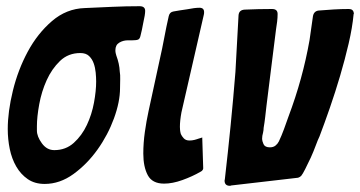

<svg xmlns="http://www.w3.org/2000/svg" viewBox="-20 -588 1161 619"><path d="M124 5Q92 5 69.5 -10.5Q47 -26 32.5 -51Q18 -76 11.5 -107.5Q5 -139 5 -172Q5 -228 21.5 -295.5Q38 -363 69.5 -421.5Q101 -480 147.5 -520Q194 -560 253 -562Q298 -564 342 -566Q386 -568 430 -568Q448 -568 448 -553Q448 -541 442 -515Q440 -503 437.5 -492Q435 -481 433 -473Q431 -463 425.5 -460.5Q420 -458 406 -458H392Q377 -458 364.5 -450.5Q352 -443 352 -426Q352 -421 353 -416.5Q354 -412 355 -409Q365 -382 366 -358Q368 -346 367.5 -333Q367 -320 367 -304Q367 -260 347.5 -206.5Q328 -153 294.5 -106Q261 -59 217 -27Q173 5 124 5ZM155 -104Q192 -104 218 -127.5Q244 -151 260 -185Q276 -219 283 -257Q290 -295 290 -325Q290 -338 288.5 -354Q287 -370 282 -384Q277 -398 267 -407.5Q257 -417 239 -417Q200 -417 173.5 -391.5Q147 -366 130.5 -329.5Q114 -293 106.5 -252Q99 -211 99 -181V-167Q99 -148 115 -126Q131 -104 155 -104Z M632 -145 635 -50Q637 -39 626 -34Q600 -19 568 -7.5Q536 4 509 4Q471 4 456.5 -23Q442 -50 442 -93Q442 -127 447 -162.5Q452 -198 459 -230Q468 -272 477 -313Q486 -354 495 -396Q503 -431 509.5 -466Q516 -501 524 -536Q527 -549 539 -551Q548 -553 559.5 -554.5Q571 -556 583 -558Q608 -563 623 -563Q638 -563 638 -549Q638 -543 637 -540L565 -226Q560 -199 560 -179Q560 -175 560.5 -169Q561 -163 563 -156Q566 -149 572.5 -142Q579 -135 591 -135Q599 -135 607 -137Q611 -138 614 -139Q617 -140 620 -141Q622 -142 625 -142.5Q628 -143 630 -144Q631 -144 631 -144.5Q631 -145 632 -145Z M704 -6Q704 -7 704.5 -8Q705 -9 705 -11Q715 -98 723.5 -183.5Q732 -269 739 -356Q742 -402 744 -447Q746 -492 749 -538Q750 -556 769 -557Q791 -558 813 -558.5Q835 -559 857 -559Q875 -559 875 -543Q875 -531 873.5 -518.5Q872 -506 870 -494Q862 -432 854.5 -370.5Q847 -309 839 -246Q837 -229 835 -211Q833 -193 830 -176Q830 -172 829.5 -168.5Q829 -165 828 -160Q825 -150 825 -140Q825 -134 829.5 -123.5Q834 -113 850 -113Q861 -113 868 -118.5Q875 -124 879 -132Q888 -151 895.5 -171.5Q903 -192 910 -212Q956 -334 978 -459Q981 -479 983.5 -497.5Q986 -516 989 -536Q992 -552 1007 -554Q1031 -556 1055.5 -557.5Q1080 -559 1105 -559Q1119 -559 1121 -545L1120 -542Q1116 -499 1104 -447.5Q1092 -396 1076.5 -343.5Q1061 -291 1043.5 -240.5Q1026 -190 1010 -148Q1005 -138 998 -119Q991 -100 982 -80Q972 -59 964 -43Q956 -27 951 -21Q947 -17 941 -15L725 10Q724 11 721 11Q704 11 704 -6Z"/></svg>

Font: Bangerz
Style: Regular
Weight: 400
Designer: vernon adams
Foundry: Vernon Adams
Version: Version 2.10;February 7, 2025;FontCreator 13.0.0.2683 64-bit